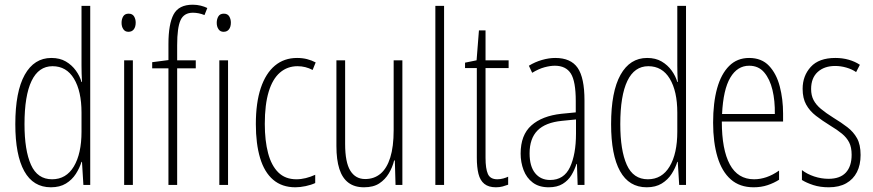

<svg xmlns="http://www.w3.org/2000/svg" viewBox="-20 -785 3706 815"><path d="M196 10Q121 10 83 -58.5Q45 -127 45 -258Q45 -396 85 -467.5Q125 -539 198 -539Q234 -539 259.5 -524Q285 -509 302 -485.5Q319 -462 326 -437H328Q327 -457 326.5 -473.5Q326 -490 326 -506V-760H363V0H334L328 -98H326Q318 -72 302 -47Q286 -22 260 -6Q234 10 196 10ZM201 -24Q261 -24 293.5 -78.5Q326 -133 326 -226V-307Q326 -398 294 -451Q262 -504 203 -504Q144 -504 114 -441.5Q84 -379 84 -258Q84 -147 111.5 -85.5Q139 -24 201 -24Z M544 -529V0H507V-529ZM526 -727Q542 -727 549 -715.5Q556 -704 556 -689Q556 -671 548 -660.5Q540 -650 525 -650Q511 -650 503.5 -661Q496 -672 496 -688Q496 -704 503 -715.5Q510 -727 526 -727Z M811 -495H732V0H695V-495H626V-521L695 -530V-598Q695 -683 717 -724Q739 -765 798 -765Q816 -765 832 -761Q848 -757 860 -751L848 -721Q836 -726 823.5 -728.5Q811 -731 799 -731Q761 -731 746.5 -699.5Q732 -668 732 -593V-529H811Z M948 -529V0H911V-529ZM930 -727Q946 -727 953 -715.5Q960 -704 960 -689Q960 -671 952 -660.5Q944 -650 929 -650Q915 -650 907.5 -661Q900 -672 900 -688Q900 -704 907 -715.5Q914 -727 930 -727Z M1234 10Q1177 10 1139.5 -22Q1102 -54 1084 -114.5Q1066 -175 1066 -258Q1066 -349 1087 -411.5Q1108 -474 1147 -506.5Q1186 -539 1241 -539Q1264 -539 1283.5 -534Q1303 -529 1320 -520L1307 -488Q1292 -496 1276 -500Q1260 -504 1243 -504Q1200 -504 1168.5 -477Q1137 -450 1120.5 -395.5Q1104 -341 1104 -259Q1104 -188 1118 -135Q1132 -82 1161.5 -53Q1191 -24 1238 -24Q1258 -24 1278 -29Q1298 -34 1318 -43V-8Q1301 0 1277.5 5Q1254 10 1234 10Z M1688 -529V0H1659L1656 -104H1653Q1646 -75 1630.5 -49Q1615 -23 1590 -6.5Q1565 10 1525 10Q1485 10 1459 -9.5Q1433 -29 1420.5 -68Q1408 -107 1408 -165V-529H1445V-174Q1445 -96 1467 -60.5Q1489 -25 1530 -25Q1568 -25 1595 -47.5Q1622 -70 1636.5 -116Q1651 -162 1651 -233V-529Z M1865 0H1828V-760H1865Z M2091 -24Q2104 -24 2116.5 -27.5Q2129 -31 2137 -35V-1Q2126 3 2113.5 6.5Q2101 10 2085 10Q2054 10 2036 -4.5Q2018 -19 2011 -47Q2004 -75 2004 -116V-496H1954V-519L2003 -529L2013 -656H2041V-529H2139V-496H2041V-115Q2041 -69 2051 -46.5Q2061 -24 2091 -24Z M2337 -539Q2403 -539 2432 -497Q2461 -455 2461 -359V0H2432L2429 -89H2427Q2419 -64 2405.5 -41.5Q2392 -19 2368.5 -4.5Q2345 10 2309 10Q2268 10 2241.5 -10Q2215 -30 2202.5 -63Q2190 -96 2190 -133Q2190 -212 2235.5 -252.5Q2281 -293 2363 -302L2424 -308V-356Q2424 -440 2403 -473Q2382 -506 2335 -506Q2316 -506 2291.5 -499.5Q2267 -493 2239 -476L2225 -506Q2251 -522 2280.5 -530.5Q2310 -539 2337 -539ZM2365 -272Q2295 -265 2261.5 -231Q2228 -197 2228 -134Q2228 -79 2251.5 -50Q2275 -21 2315 -21Q2374 -21 2399.5 -75.5Q2425 -130 2425 -218V-278Z M2725 10Q2650 10 2612 -58.5Q2574 -127 2574 -258Q2574 -396 2614 -467.5Q2654 -539 2727 -539Q2763 -539 2788.5 -524Q2814 -509 2831 -485.5Q2848 -462 2855 -437H2857Q2856 -457 2855.5 -473.5Q2855 -490 2855 -506V-760H2892V0H2863L2857 -98H2855Q2847 -72 2831 -47Q2815 -22 2789 -6Q2763 10 2725 10ZM2730 -24Q2790 -24 2822.5 -78.5Q2855 -133 2855 -226V-307Q2855 -398 2823 -451Q2791 -504 2732 -504Q2673 -504 2643 -441.5Q2613 -379 2613 -258Q2613 -147 2640.5 -85.5Q2668 -24 2730 -24Z M3160 -539Q3213 -539 3244.5 -505.5Q3276 -472 3290 -418Q3304 -364 3304 -303V-269H3044Q3044 -150 3078 -87Q3112 -24 3181 -24Q3207 -24 3233.5 -33Q3260 -42 3287 -61V-22Q3265 -8 3238 1Q3211 10 3179 10Q3120 10 3082 -23.5Q3044 -57 3025.5 -119Q3007 -181 3007 -264Q3007 -349 3024 -410Q3041 -471 3075 -505Q3109 -539 3160 -539ZM3160 -506Q3110 -506 3080 -455.5Q3050 -405 3045 -301H3269Q3270 -357 3259 -403Q3248 -449 3224 -477.5Q3200 -506 3160 -506Z M3633 -127Q3633 -85 3617.5 -54.5Q3602 -24 3572 -7Q3542 10 3498 10Q3461 10 3432 0.5Q3403 -9 3384 -21V-63Q3406 -46 3436 -36Q3466 -26 3497 -26Q3546 -26 3570.5 -52.5Q3595 -79 3595 -128Q3595 -160 3584.5 -180.5Q3574 -201 3554 -217.5Q3534 -234 3504 -252Q3470 -273 3443.5 -293.5Q3417 -314 3402 -341Q3387 -368 3387 -408Q3387 -463 3421.5 -501Q3456 -539 3526 -539Q3556 -539 3582.5 -531.5Q3609 -524 3630 -510L3614 -479Q3597 -491 3573 -498Q3549 -505 3525 -505Q3479 -505 3451 -479.5Q3423 -454 3423 -407Q3423 -380 3433.5 -360Q3444 -340 3465 -322.5Q3486 -305 3518 -285Q3551 -265 3577 -245Q3603 -225 3618 -198Q3633 -171 3633 -127Z"/></svg>

Font: Noto Sans Khmer ExtraCondensed ExtraLight
Style: Regular
Weight: 250
Width: 2
Designer: Danh Hong and the Monotype Design Team
Foundry: Monotype Imaging Inc.
Version: Version 2.004